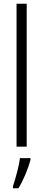

<svg xmlns="http://www.w3.org/2000/svg" viewBox="-20 -780 229 1021"><path d="M122 0V-760H68V0ZM142 71V61H86C82 101 61 174 49 210V221H78C105 178 129 118 142 71Z"/></svg>

Font: Noto Sans Georgian ExtraCondensed Light
Style: Regular
Weight: 300
Width: 2
Designer: Monotype Design Team, Akaki Razmadze
Foundry: Google LLC
Version: Version 2.005